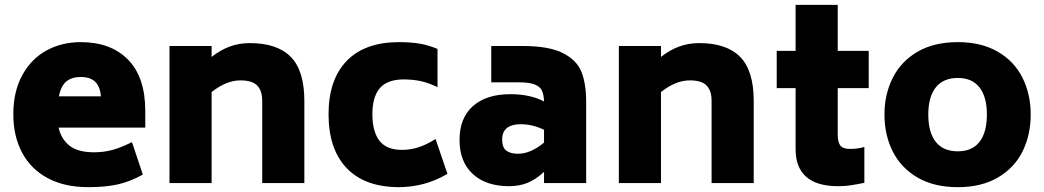

<svg xmlns="http://www.w3.org/2000/svg" viewBox="-20 -756 4312 793"><path d="M369 -127Q408 -127 443.5 -136.5Q479 -146 525 -169L570 -35Q518 -6 467 5.5Q416 17 345 17Q246 17 176.5 -20.5Q107 -58 71 -126Q35 -194 35 -284Q35 -378 72 -445.5Q109 -513 172 -547.5Q235 -582 313 -582Q438 -582 509 -509.5Q580 -437 580 -298V-229H222Q233 -181 267.5 -154Q302 -127 369 -127ZM223 -358H397Q393 -400 372.5 -419Q352 -438 313 -438Q277 -438 254.5 -420Q232 -402 223 -358Z M1237 -340V0H1063V-340Q1063 -381 1042.5 -402.5Q1022 -424 973 -424Q915 -424 854 -376V0H680V-566H854V-521Q891 -550 929.5 -564Q968 -578 1012 -578Q1125 -578 1181 -521Q1237 -464 1237 -340Z M1337 -284Q1337 -426 1411 -503.5Q1485 -581 1625 -582Q1676 -582 1712 -576Q1748 -570 1787 -554V-396Q1750 -414 1717.5 -421Q1685 -428 1645 -428Q1578 -427 1548 -391Q1518 -355 1518 -285Q1518 -213 1547 -175Q1576 -137 1640 -137Q1676 -137 1709.5 -148Q1743 -159 1779 -182L1828 -38Q1736 17 1625 17Q1485 16 1411 -62.5Q1337 -141 1337 -284Z M2401 -333V0H2227V-46Q2192 -14 2158 -0.5Q2124 13 2083 13Q1987 13 1932.5 -37.5Q1878 -88 1878 -178Q1878 -269 1933.5 -318Q1989 -367 2088 -367Q2170 -367 2227 -337Q2226 -365 2218.5 -381.5Q2211 -398 2188.5 -407Q2166 -416 2123 -416H2009V-566H2138Q2248 -566 2305.5 -536.5Q2363 -507 2382 -458Q2401 -409 2401 -333ZM2227 -167V-220Q2179 -243 2130 -243Q2094 -243 2074 -227.5Q2054 -212 2054 -180Q2054 -147 2071 -134Q2088 -121 2120 -121Q2171 -121 2227 -167Z M3093 -340V0H2919V-340Q2919 -381 2898.5 -402.5Q2878 -424 2829 -424Q2771 -424 2710 -376V0H2536V-566H2710V-521Q2747 -550 2785.5 -564Q2824 -578 2868 -578Q2981 -578 3037 -521Q3093 -464 3093 -340Z M3440 -392V-201Q3440 -168 3451 -154.5Q3462 -141 3491 -141Q3524 -141 3550 -149V-1Q3516 6 3492.5 9.5Q3469 13 3442 13Q3353 13 3309.5 -26Q3266 -65 3266 -138V-392H3188V-546H3266V-736H3440V-546H3568V-392Z M3633 -283Q3633 -367 3667.5 -435Q3702 -503 3770 -542.5Q3838 -582 3936 -582Q4033 -582 4101 -542.5Q4169 -503 4203 -435Q4237 -367 4237 -283Q4237 -198 4203 -130Q4169 -62 4101 -22.5Q4033 17 3936 17Q3838 17 3770 -22.5Q3702 -62 3667.5 -130Q3633 -198 3633 -283ZM4056 -283Q4056 -356 4025.5 -395Q3995 -434 3936 -434Q3876 -434 3845 -395Q3814 -356 3814 -283Q3814 -209 3845 -170Q3876 -131 3936 -131Q3995 -131 4025.5 -170Q4056 -209 4056 -283Z"/></svg>

Font: Biryani Heavy
Style: Regular
Weight: 900
Designer: Dan Reynolds and Mathieu Réguer
Foundry: Dan Reynolds and Mathieu Réguer
Version: Version 1.003; ttfautohint (v1.1) -l 5 -r 5 -G 72 -x 0 -D la